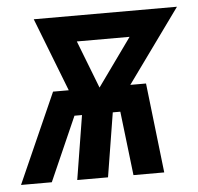

<svg xmlns="http://www.w3.org/2000/svg" viewBox="-77 -564 629 609"><g transform="rotate(-5 237.0 -260.0)"><path d="M-34 0 93 -286H143L52 -520H508L339 -286H389L422 0H324L300 -204H276L243 0H145L178 -204H154L64 0ZM241 -286 350 -438H182Z"/></g></svg>

Font: Iosevka Curly Extrabold
Style: Italic
Weight: 800
Italic angle: -9°
Monospace: yes
Designer: Belleve Invis
Foundry: Belleve Invis
Version: Version 22.1.2; ttfautohint (v1.8.4)